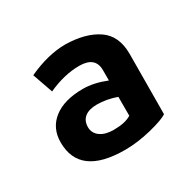

<svg xmlns="http://www.w3.org/2000/svg" viewBox="-80 -373 473 467"><g transform="rotate(-30 156.5 -139.5)"><path d="M276 -189 275 -20Q262 -11 223.5 -1.5Q185 8 150 8Q23 8 23 -86Q23 -126 52.5 -149Q82 -172 135 -172Q165 -172 200 -158V-187Q200 -225 155 -225Q113 -225 67 -204L47 -261Q103 -287 152 -287Q208 -286 242 -263Q276 -240 276 -189ZM145 -122Q123 -122 111 -112.5Q99 -103 99 -85Q99 -68 113 -58Q127 -48 150 -48Q183 -48 200 -59V-112Q172 -122 145 -122Z"/></g></svg>

Font: XXII Aven Bold
Style: Regular
Weight: 700
Designer: Lecter Johnson
Foundry: Doubletwo Studios
Version: Version 1.001